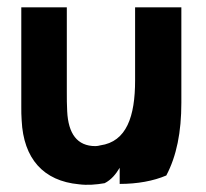

<svg xmlns="http://www.w3.org/2000/svg" viewBox="-20 -493 562 523"><path d="M38 -473V-203C38 -190 38 -177 39 -165C44 -61 98 0 195 9C218 12 242 10 265 6C283 -3 296 -19 306 -36V8C354 8 398 0 433 -15C461 -68 474 -133 474 -213V-473H348V-274C348 -176 325 -107 253 -97C249 -96 245 -95 240 -95C190 -95 166 -129 163 -190C162 -207 162 -225 162 -243V-473Z"/></svg>

Font: Bluebird
Style: Nrw
Weight: 400
Designer: Jasper
Foundry: Cannot Into Space Fonts
Version: Version 0.98